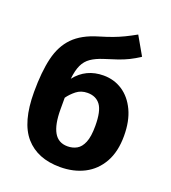

<svg xmlns="http://www.w3.org/2000/svg" viewBox="-143 -885 901 1010"><g transform="rotate(20 307.5 -380.0)"><path d="M456.9 -778.5 515.9 -675.4Q486.7 -655.9 459.5 -642.6Q432.3 -629.2 401.5 -618.7Q370.8 -608.2 330.8 -595.9Q288.7 -582.6 262.3 -564.4Q235.9 -546.2 222.1 -516.4Q208.2 -486.7 203.1 -438.5Q262.1 -513.8 360.5 -513.8Q419.5 -513.8 466.7 -482.8Q513.8 -451.8 541.5 -393.1Q569.2 -334.4 569.2 -251.3Q569.2 -163.1 535.4 -103.1Q501.5 -43.1 442.6 -12.8Q383.6 17.4 307.7 17.4Q181.5 17.4 113.3 -60.5Q45.1 -138.5 45.1 -307.2Q45.1 -420 63.6 -497.4Q82.1 -574.9 129.5 -623.3Q176.9 -671.8 264.1 -697.4Q307.2 -710.3 337.4 -721.5Q367.7 -732.8 395.4 -746.2Q423.1 -759.5 456.9 -778.5ZM207.2 -268.7Q207.2 -184.6 231.5 -141.5Q255.9 -98.5 307.7 -98.5Q336.4 -98.5 359.2 -111.3Q382.1 -124.1 395.6 -156.7Q409.2 -189.2 409.2 -249.2Q409.2 -331.8 384.6 -365.4Q360 -399 312.3 -399Q275.9 -399 250 -378.5Q224.1 -357.9 207.2 -333.8Z"/></g></svg>

Font: FiraCode Nerd Font
Style: Bold
Weight: 700
Designer: Carrois Corporate, Edenspiekermann AG, Nikita Prokopov
Foundry: Carrois Corporate, Edenspiekermann AG, Nikita Prokopov
Version: Version 6.002;Nerd Fonts 2.1.0